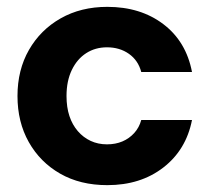

<svg xmlns="http://www.w3.org/2000/svg" viewBox="-20 -528 612 560"><path d="M293 12Q214 12 155.5 -21.5Q97 -55 64 -113.5Q31 -172 31 -248Q31 -324 64.5 -382.5Q98 -441 157 -474.5Q216 -508 293 -508Q390 -508 456.5 -457.5Q523 -407 540 -318H392Q383 -352 356 -371Q329 -390 292 -390Q258 -390 231.5 -373Q205 -356 189.5 -324Q174 -292 174 -248Q174 -215 182.5 -189.5Q191 -164 207 -145.5Q223 -127 244.5 -117Q266 -107 292 -107Q317 -107 337 -115.5Q357 -124 371.5 -140Q386 -156 392 -178H540Q523 -91 456.5 -39.5Q390 12 293 12Z"/></svg>

Font: DM Sans 36pt ExtraBold
Style: Regular
Weight: 800
Designer: Colophon Foundry, Jonny Pinhorn
Foundry: Colophon Foundry
Version: Version 4.004;gftools[0.9.30]